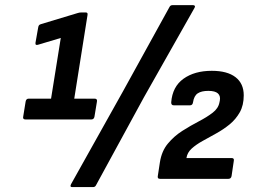

<svg xmlns="http://www.w3.org/2000/svg" viewBox="-20 -708 1023 760"><path d="M81.3 -235.1Q68.9 -235.1 71.9 -246.9L81.4 -305.7Q83.4 -317.5 93.5 -317.5H182.1L220.6 -557.8L131.7 -531.2Q119 -526.9 120.4 -538.3L130.9 -597.9Q131.9 -604.8 134.2 -607.8Q136.6 -610.9 142.2 -612.5L287.6 -656.4Q291.3 -657.7 294.9 -658.2Q298.4 -658.7 302.5 -658.7H319.6Q328.4 -658.7 326.4 -648.4L273.9 -317.5H354.3Q366.1 -317.5 363.7 -305.7L353.9 -246.2Q351.9 -235.1 341.1 -235.1ZM265.8 32.6Q255.4 32.6 261.1 21.2L466.2 -345.4L651.4 -681.2Q655.1 -687.6 662.5 -687.6H744.4Q749.4 -687.6 751.1 -684.7Q752.8 -681.9 750 -676.9L549.7 -322.8L359.8 25.6Q356.4 32.6 348 32.6ZM614.2 0Q601.8 0 604.8 -12.4L613 -65.9Q620 -110.2 644.5 -139.6Q669 -169.1 701.8 -190Q734.7 -210.9 766.7 -227.5Q798.7 -244.1 821.5 -261.6Q844.3 -279.1 848.6 -302.5L850.2 -310.1Q853.5 -328.4 842.4 -338.4Q831.2 -348.3 804.7 -348.3Q777.5 -348.3 762.7 -338.5Q747.9 -328.7 744 -302.9Q742.3 -291.1 732.1 -291.1H667.8Q657.4 -291.1 657.7 -302.9Q662.5 -364.9 706.3 -396.3Q750.1 -427.7 818.3 -427.7Q879.7 -427.7 912.3 -402.5Q944.8 -377.3 944.8 -330.7Q944.8 -291.4 929.2 -263.6Q913.5 -235.8 888.9 -215.6Q864.2 -195.5 835.9 -179.9Q807.7 -164.3 782.1 -150.1Q756.4 -135.9 738.8 -120Q721.2 -104 718 -82.4H896.7Q907.9 -82.4 905.5 -71.3L896.6 -11.1Q894.6 0 883.5 0Z"/></svg>

Font: Sofia Sans Semi Condensed
Style: Italic
Weight: 400
Italic angle: -9°
Designer: Botio Nikoltchev, Ani Petrova
Foundry: lettersoup
Version: Version 4.101